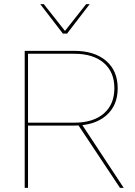

<svg xmlns="http://www.w3.org/2000/svg" viewBox="-20 -905 651 925"><path d="M338 -660Q435 -660 491 -612Q547 -564 547 -480Q547 -396 491 -348Q435 -300 338 -300H335H115V0H99V-660ZM338 -314Q429 -314 480 -358Q531 -402 531 -480Q531 -558 480 -602Q429 -646 338 -646H115V-314ZM369 -314 576 0H558L356 -304ZM412 -885 303 -743H283L174 -885H191L293 -756L395 -885Z"/></svg>

Font: Work Sans Thin
Style: Regular
Weight: 250
Designer: Wei Huang
Foundry: Wei Huang
Version: Version 2.012